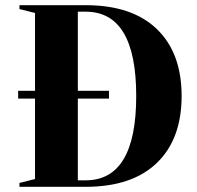

<svg xmlns="http://www.w3.org/2000/svg" viewBox="-20 -720 760 740"><path d="M50 -370H115V-670L55 -685V-700H310Q489 -700 584.5 -608Q680 -516 680 -350Q680 -184 584.5 -92Q489 0 310 0H55V-15L115 -30V-340H50ZM310 -675H280V-370H400V-340H280V-25H310Q505 -25 505 -350Q505 -675 310 -675Z"/></svg>

Font: Yeseva One
Style: Regular
Weight: 400
Designer: Jovanny Lemonad
Foundry: Jovanny Lemonad
Version: Version 2.000